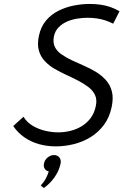

<svg xmlns="http://www.w3.org/2000/svg" viewBox="-20 -729 625 972"><path d="M186 210 202 223Q208 219 219.5 209Q231 199 244.5 183.5Q258 168 269.5 146.5Q281 125 287 98Q290 80 280.5 68Q271 56 253 56Q236 56 221 68.5Q206 81 203 98Q199 113 206 124.5Q213 136 227 139Q222 155 212.5 173.5Q203 192 186 210ZM553 -609 585 -672Q563 -685 538.5 -693.5Q514 -702 487.5 -705.5Q461 -709 434 -709Q395 -709 354 -701Q313 -693 276 -674.5Q239 -656 213 -625Q187 -594 177 -548Q168 -505 176.5 -474Q185 -443 206.5 -420Q228 -397 256.5 -380.5Q285 -364 316.5 -349.5Q348 -335 377 -320Q406 -305 428.5 -287.5Q451 -270 461.5 -247Q472 -224 465 -192Q458 -157 439 -131.5Q420 -106 393.5 -90Q367 -74 336.5 -66.5Q306 -59 274 -59Q241 -59 206.5 -67.5Q172 -76 143.5 -93.5Q115 -111 99 -138L47 -91Q70 -57 103 -34Q136 -11 176.5 0.5Q217 12 262 12Q309 12 354.5 0.5Q400 -11 439 -35Q478 -59 506 -96.5Q534 -134 545 -186Q555 -232 546.5 -265.5Q538 -299 516.5 -323Q495 -347 466.5 -364.5Q438 -382 405.5 -396Q373 -410 343.5 -424Q314 -438 291 -454Q268 -470 257.5 -492Q247 -514 253 -545Q259 -573 277.5 -591.5Q296 -610 321 -620.5Q346 -631 373 -635Q400 -639 422 -639Q446 -639 468.5 -636Q491 -633 512.5 -626Q534 -619 553 -609Z"/></svg>

Font: Advent Pro Medium
Style: Italic
Weight: 500
Italic angle: -12°
Version: Version 3.000